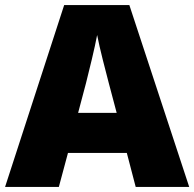

<svg xmlns="http://www.w3.org/2000/svg" viewBox="-20 -737 766 757"><path d="M515 0H726L490 -717H233L0 0H212L248 -134H480ZM409 -409 440 -292H288L319 -409C331 -456 354 -550 363 -599C372 -550 399 -447 409 -409Z"/></svg>

Font: Noto Sans Myanmar UI Black
Style: Regular
Weight: 900
Designer: Monotype Design Team
Foundry: Monotype Imaging Inc.
Version: Version 2.103